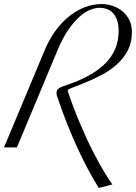

<svg xmlns="http://www.w3.org/2000/svg" viewBox="-88 -721 665 939"><path d="M557.1 -564Q557.1 -513.7 537.4 -475.3Q517.6 -437 485.1 -407.5Q452.6 -377.9 411.1 -355.7Q369.6 -333.5 325.7 -315.9Q299.8 -305.2 283.7 -299.1Q267.6 -293 258.5 -289.3Q249.5 -285.6 246.3 -283.7Q243.2 -281.7 243.2 -278.8Q243.2 -277.8 244.1 -273.9Q269 -198.2 302.2 -119.6Q316.4 -85.9 333.5 -48.6Q350.6 -11.2 370.6 27.6Q390.6 66.4 413.3 105.5Q436 144.5 461.4 181.2L395 198.2Q340.8 111.8 289.3 -0.7Q237.8 -113.3 193.4 -243.2Q191.4 -248.5 189.9 -254.2Q188.5 -259.8 188.5 -265.1Q188.5 -279.3 195.6 -285.9Q202.6 -292.5 218.5 -298.3Q234.4 -304.2 259.8 -312.7Q285.2 -321.3 321.8 -338.9Q357.4 -356.4 388.4 -378.2Q419.4 -399.9 442.6 -428Q465.8 -456.1 479 -491.2Q492.2 -526.4 492.2 -569.8Q492.2 -602.1 484.1 -623.8Q476.1 -645.5 462.9 -658.7Q449.7 -671.9 433.1 -677.5Q416.5 -683.1 398.9 -683.1Q379.9 -683.1 355 -673.8Q330.1 -664.6 302.7 -640.9Q275.4 -617.2 247.1 -576.7Q218.8 -536.1 192.9 -474.1L-5.4 0H-68.4L129.9 -474.1Q152.3 -527.8 183.1 -570.1Q213.9 -612.3 250.2 -641.4Q286.6 -670.4 327.1 -685.8Q367.7 -701.2 408.7 -701.2Q434.6 -701.2 460.9 -692.9Q487.3 -684.6 508.8 -667.5Q530.3 -650.4 543.7 -624.8Q557.1 -599.1 557.1 -564Z"/></svg>

Font: Dynalight
Style: Regular
Weight: 400
Version: Version 1.000